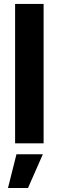

<svg xmlns="http://www.w3.org/2000/svg" viewBox="-20 -727 297 974"><path d="M201.2 0H56.6V-707H201.2ZM63.5 55.7H197.3L122.1 226.6H20.5Z"/></svg>

Font: WEMIX Pretendard
Style: Bold
Weight: 700
Designer: Base glyphs from Inter by Rasmus Andersson; Hangeul glyphs from Noto Sans CJK(Source Han Sans) by Jang Soo-young and Kan
Foundry: Kil Hyung-jin
Version: Version 1.000